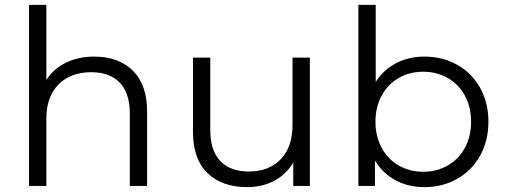

<svg xmlns="http://www.w3.org/2000/svg" viewBox="-20 -762 2068 787"><path d="M583 -305V0H512V-298Q512 -380 471 -423Q430 -466 354 -466Q269 -466 219.5 -415.5Q170 -365 170 -276V0H99V-742H170V-434Q199 -480 250 -505Q301 -530 367 -530Q466 -530 524.5 -472.5Q583 -415 583 -305Z M1250 -526V0H1182V-96Q1154 -48 1105 -21.5Q1056 5 993 5Q890 5 830.5 -52.5Q771 -110 771 -221V-526H842V-228Q842 -145 883 -102Q924 -59 1000 -59Q1083 -59 1131 -109.5Q1179 -160 1179 -250V-526Z M1982 -263Q1982 -185 1948 -124Q1914 -63 1854 -29Q1794 5 1720 5Q1654 5 1601.5 -23Q1549 -51 1517 -104V0H1449V-742H1520V-426Q1553 -477 1604.5 -503.5Q1656 -530 1720 -530Q1794 -530 1854 -496.5Q1914 -463 1948 -402Q1982 -341 1982 -263ZM1911 -263Q1911 -323 1885.5 -370Q1860 -417 1815 -442.5Q1770 -468 1715 -468Q1659 -468 1614.5 -442.5Q1570 -417 1544.5 -370Q1519 -323 1519 -263Q1519 -203 1544.5 -156Q1570 -109 1614.5 -83.5Q1659 -58 1715 -58Q1770 -58 1815 -83.5Q1860 -109 1885.5 -156Q1911 -203 1911 -263Z"/></svg>

Font: Montserrat-Regular
Style: Regular
Weight: 400
Version: Version 7.200